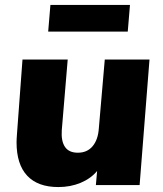

<svg xmlns="http://www.w3.org/2000/svg" viewBox="-20 -749 659 777"><path d="M585 -508 545 0H368L373 -57Q347 -26 306 -9Q265 8 216 8Q133 8 90 -38Q47 -84 47 -173Q47 -185 49 -211L71 -508H254L230 -222Q227 -178 243 -154.5Q259 -131 295 -131Q333 -131 355 -157.5Q377 -184 380 -230L404 -508ZM184 -729H506L497 -621H175Z"/></svg>

Font: Muli Black
Style: Italic
Weight: 900
Italic angle: -4.541°
Designer: Vernon Adams
Foundry: Vernon Adams
Version: Version 2.001